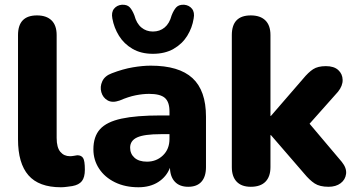

<svg xmlns="http://www.w3.org/2000/svg" viewBox="-20 -779 1510 810"><path d="M237 11Q144 11 100 -39.5Q56 -90 56 -191V-631Q56 -714 136 -714Q176 -714 197.5 -693Q219 -672 219 -631V-197Q219 -157 234.5 -138.5Q250 -120 275 -120Q283 -120 291 -121.5Q299 -123 306 -124Q323 -124 330.5 -112.5Q338 -101 338 -63Q338 -31 325.5 -15Q313 1 285 6Q277 7 263 9Q249 11 237 11Z M625 -552Q575 -552 539 -573Q503 -594 482 -628Q461 -662 454 -701Q449 -727 461 -742Q473 -757 494 -759Q516 -760 527 -748.5Q538 -737 547 -714Q556 -680 576.5 -663Q597 -646 625 -646Q654 -646 674.5 -663Q695 -680 704 -714Q713 -737 724 -748.5Q735 -760 757 -759Q778 -757 790 -742Q802 -727 797 -701Q791 -662 770 -628Q749 -594 712.5 -573Q676 -552 625 -552ZM564 11Q508 11 465 -10Q422 -31 398 -67.5Q374 -104 374 -149Q374 -203 402 -234Q430 -265 492.5 -278.5Q555 -292 658 -292H695V-309Q695 -349 675.5 -366Q656 -383 609 -383Q583 -383 552.5 -377Q522 -371 485 -355Q454 -344 434 -355.5Q414 -367 407.5 -390Q401 -413 411.5 -436Q422 -459 452 -470Q499 -488 540.5 -495Q582 -502 616 -502Q735 -502 792 -449.5Q849 -397 849 -287V-74Q849 -34 830 -12.5Q811 9 774 9Q738 9 718 -12Q698 -33 697 -71Q682 -33 647.5 -11Q613 11 564 11ZM695 -213H658Q589 -213 559 -199.5Q529 -186 529 -156Q529 -130 547.5 -113.5Q566 -97 600 -97Q640 -97 667.5 -123.5Q695 -150 695 -193Z M1038 9Q999 9 978.5 -12.5Q958 -34 958 -74V-631Q958 -714 1038 -714Q1078 -714 1099.5 -693Q1121 -672 1121 -631V-290H1123L1258 -446Q1281 -474 1301 -487Q1321 -500 1355 -500Q1389 -500 1407 -483.5Q1425 -467 1425.5 -442Q1426 -417 1406 -392L1286 -257L1422 -96Q1443 -70 1440 -45.5Q1437 -21 1417 -6Q1397 9 1366 9Q1329 9 1307.5 -5Q1286 -19 1263 -47L1123 -209H1121V-74Q1121 -34 1100 -12.5Q1079 9 1038 9Z"/></svg>

Font: Chiron GoRound TC EB
Style: Regular
Weight: 700
Designer: Ryoko NISHIZUKA 西塚涼子 (kana, bopomofo & ideographs); Paul D. Hunt (Latin, Greek & Cyrillic); Sandoll Communications 산돌커뮤니
Foundry: Adobe
Version: Version 1.000;hotconv 1.1.1;makeotfexe 2.6.0